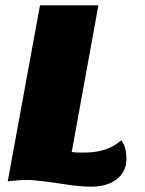

<svg xmlns="http://www.w3.org/2000/svg" viewBox="-20 -680 544 720"><path d="M435 -154Q454 -130 454 -83.5Q454 -37 418.5 -8.5Q383 20 321 20Q285 20 229 12Q119 -5 87.5 -5Q56 -5 43 -3.5Q30 -2 9 0L130 -660H349L249 -110Q262 -108 274 -108H299Q383 -108 435 -154Z"/></svg>

Font: Sansita One
Style: Regular
Weight: 400
Version: Version 1.002